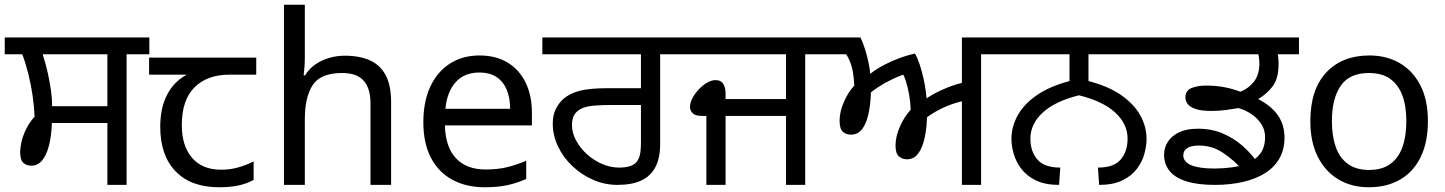

<svg xmlns="http://www.w3.org/2000/svg" viewBox="-27 -780 6098 810"><path d="M426 0V-261H192Q190 -206 179.5 -165.5Q169 -125 150.5 -103Q132 -81 105 -81Q85 -81 71.5 -93Q58 -105 58 -139Q58 -154 63 -178.5Q68 -203 81.5 -232Q95 -261 119 -288Q117 -331 110.5 -376.5Q104 -422 93 -466.5Q82 -511 67 -551H-7V-622H603V-551H507V0ZM193 -332H426V-551H153Q166 -511 174.5 -472.5Q183 -434 188 -399Q193 -364 193 -332Z M897 10Q779 10 714 -57Q649 -124 649 -245Q649 -325 678 -380.5Q707 -436 761 -465H602V-537H1054V-465H941Q847 -465 793.5 -411.5Q740 -358 740 -252Q740 -165 783 -114.5Q826 -64 906 -64Q943 -64 977 -73.5Q1011 -83 1043 -99V-21Q1014 -5 979 2.5Q944 10 897 10Z M1259 -537Q1259 -518 1257.5 -498Q1256 -478 1254 -462H1260Q1277 -490 1303 -508Q1329 -526 1361 -535.5Q1393 -545 1427 -545Q1492 -545 1535.5 -524.5Q1579 -504 1601 -461Q1623 -418 1623 -349V0H1536V-343Q1536 -408 1507 -440Q1478 -472 1416 -472Q1326 -472 1292.5 -421.5Q1259 -371 1259 -277V0H1171V-760H1259Z M1996 -546Q2065 -546 2114.5 -516Q2164 -486 2190.5 -431.5Q2217 -377 2217 -304V-251H1850Q1852 -160 1896.5 -112.5Q1941 -65 2021 -65Q2072 -65 2111.5 -74.5Q2151 -84 2193 -102V-25Q2152 -7 2112 1.5Q2072 10 2017 10Q1941 10 1882.5 -21Q1824 -52 1791.5 -113.5Q1759 -175 1759 -264Q1759 -352 1788.5 -415Q1818 -478 1871.5 -512Q1925 -546 1996 -546ZM1995 -474Q1932 -474 1895.5 -433.5Q1859 -393 1852 -321H2125Q2125 -367 2111 -401Q2097 -435 2068.5 -454.5Q2040 -474 1995 -474Z M2578 0Q2524 0 2475 -21.5Q2426 -43 2387.5 -79.5Q2349 -116 2327 -162.5Q2305 -209 2305 -258Q2305 -294 2317.5 -319.5Q2330 -345 2350 -363Q2377 -386 2418.5 -397Q2460 -408 2540 -408H2677V-551H2261V-622H2854V-551H2758V-172Q2758 -114 2738.5 -76Q2719 -38 2679.5 -19Q2640 0 2578 0ZM2585 -73Q2608 -73 2627 -78Q2646 -83 2658 -96Q2667 -107 2672 -124.5Q2677 -142 2677 -183V-337H2550Q2488 -337 2457 -331.5Q2426 -326 2409 -311Q2396 -300 2391 -285Q2386 -270 2386 -252Q2386 -220 2403 -188Q2420 -156 2448.5 -130Q2477 -104 2512.5 -88.5Q2548 -73 2585 -73Z M2953 0V-291H2935Q2907 -291 2895.5 -302Q2884 -313 2884 -329Q2884 -347 2894.5 -366.5Q2905 -386 2921.5 -403.5Q2938 -421 2956.5 -431.5Q2975 -442 2991 -442Q3015 -442 3024.5 -425.5Q3034 -409 3034 -387V-362H3289V-551H2840V-622H3466V-551H3370V0H3289V-291H3034V0Z M4031 0V-373L4043 -356Q4008 -348 3977 -336Q3946 -324 3918.5 -308Q3891 -292 3865 -271L3884 -305Q3884 -248 3875 -203.5Q3866 -159 3847.5 -133.5Q3829 -108 3800 -108Q3779 -108 3765 -120.5Q3751 -133 3751 -166Q3751 -204 3769.5 -246Q3788 -288 3815 -317Q3814 -348 3808.5 -380Q3803 -412 3794.5 -438.5Q3786 -465 3775 -478L3807 -473Q3774 -463 3740 -447Q3706 -431 3678.5 -413Q3651 -395 3634 -379L3648 -422Q3648 -360 3639.5 -312.5Q3631 -265 3612.5 -238.5Q3594 -212 3563 -212Q3542 -212 3528.5 -224.5Q3515 -237 3515 -271Q3515 -308 3533 -349.5Q3551 -391 3577 -419Q3574 -482 3560.5 -516Q3547 -550 3536 -558L3579 -551H3452V-622H3603Q3613 -602 3622.5 -572Q3632 -542 3638.5 -509Q3645 -476 3645 -445L3632 -456Q3644 -471 3675.5 -490.5Q3707 -510 3749 -527.5Q3791 -545 3833 -554Q3843 -537 3852 -510.5Q3861 -484 3868 -453.5Q3875 -423 3879 -393Q3883 -363 3883 -339L3866 -353Q3884 -368 3911 -383Q3938 -398 3972 -411.5Q4006 -425 4043 -433L4031 -405V-622H4208V-551H4112V0Z M4441 0Q4382 0 4343 -19Q4304 -38 4281.5 -68Q4259 -98 4249.5 -131.5Q4240 -165 4240 -194Q4240 -245 4266 -292.5Q4292 -340 4346.5 -378Q4401 -416 4485 -438V-551H4194V-622H4856V-551H4565V-438Q4650 -416 4704 -378Q4758 -340 4784 -292.5Q4810 -245 4810 -194Q4810 -165 4801 -131.5Q4792 -98 4769.5 -68Q4747 -38 4708 -19Q4669 0 4610 0L4605 -73Q4672 -73 4701 -107Q4730 -141 4730 -195Q4730 -257 4678 -305Q4626 -353 4525 -378Q4424 -353 4372 -305Q4320 -257 4320 -195Q4320 -141 4349.5 -107Q4379 -73 4446 -73Z M5098 0Q5024 0 4976.5 -15.5Q4929 -31 4906.5 -59.5Q4884 -88 4884 -127Q4884 -157 4900 -182Q4916 -207 4947.5 -222Q4979 -237 5027 -237Q5085 -237 5131.5 -217Q5178 -197 5214 -165.5Q5250 -134 5273 -101L5211 -67Q5179 -104 5133 -135Q5087 -166 5031 -166Q4998 -166 4981.5 -155Q4965 -144 4965 -125Q4965 -97 4998.5 -83Q5032 -69 5097 -69Q5133 -69 5170.5 -74Q5208 -79 5239.5 -93Q5271 -107 5290.5 -133Q5310 -159 5310 -202Q5310 -243 5279 -276Q5248 -309 5198 -324Q5175 -320 5145.5 -316Q5116 -312 5085 -312Q5040 -312 5016 -320.5Q4992 -329 4983 -342Q4974 -355 4974 -369Q4974 -398 4999.5 -408.5Q5025 -419 5061 -419Q5101 -419 5136.5 -412.5Q5172 -406 5206 -393Q5241 -407 5263.5 -436Q5286 -465 5286 -512Q5286 -526 5283.5 -542.5Q5281 -559 5274 -578L5307 -551H4842V-622H5453V-551H5336L5359 -576Q5363 -560 5365 -543Q5367 -526 5367 -511Q5367 -449 5342.5 -416.5Q5318 -384 5281 -362Q5337 -333 5364.5 -293Q5392 -253 5392 -199Q5392 -149 5370.5 -111.5Q5349 -74 5310 -49.5Q5271 -25 5217 -12.5Q5163 0 5098 0Z M5997 -269Q5997 -180 5966.5 -117.5Q5936 -55 5880 -22.5Q5824 10 5747 10Q5676 10 5620.5 -22.5Q5565 -55 5533 -117.5Q5501 -180 5501 -269Q5501 -402 5568 -474Q5635 -546 5750 -546Q5823 -546 5878.5 -513.5Q5934 -481 5965.5 -419.5Q5997 -358 5997 -269ZM5592 -269Q5592 -206 5608.5 -159.5Q5625 -113 5660 -88Q5695 -63 5749 -63Q5803 -63 5838 -88Q5873 -113 5889.5 -159.5Q5906 -206 5906 -269Q5906 -333 5889 -378Q5872 -423 5837.5 -447.5Q5803 -472 5748 -472Q5666 -472 5629 -418Q5592 -364 5592 -269Z"/></svg>

Font: gurmukhi25
Style: Book
Weight: 400
Designer: Jelle Bosma - Monotype Design Team
Foundry: Monotype Imaging Inc.
Version: Version 2.003